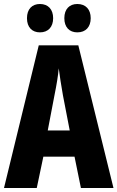

<svg xmlns="http://www.w3.org/2000/svg" viewBox="-20 -941 588 961"><path d="M115 -850C115 -804 141 -779 180 -779C221 -779 246 -806 246 -850C246 -894 221 -921 180 -921C141 -921 115 -896 115 -850ZM302 -850C302 -805 327 -779 367 -779C409 -779 434 -806 434 -850C434 -894 409 -921 367 -921C328 -921 302 -896 302 -850ZM385 0H548L372 -714H174L0 0H164L197 -157H353ZM295 -464 329 -288H219L253 -466C263 -515 271 -563 274 -599C279 -561 286 -514 295 -464Z"/></svg>

Font: Noto Sans Lao UI ExtCond ExtBd
Style: Regular
Weight: 800
Width: 2
Designer: Monotype Design Team
Foundry: Monotype Imaging Inc.
Version: Version 2.000